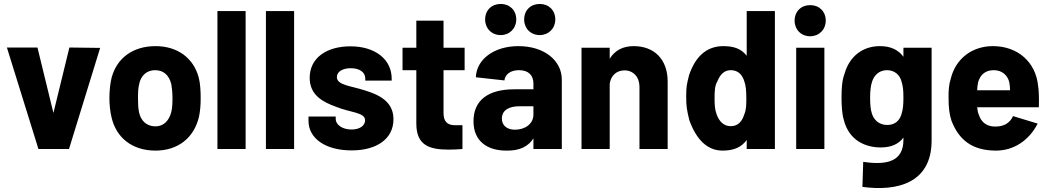

<svg xmlns="http://www.w3.org/2000/svg" viewBox="-20 -756 5323 974"><path d="M175 0H330L488 -513L332 -515L251 -183L170 -515H15Z M769 8C883 8 964 -57 989 -162C996 -192 998 -226 998 -259C998 -294 996 -333 988 -363C962 -461 881 -522 769 -522C654 -522 572 -461 546 -361C539 -333 535 -295 535 -258C535 -225 539 -188 546 -160C570 -57 651 8 769 8ZM680 -258C680 -286 681 -311 686 -329C694 -372 724 -400 767 -400C810 -400 838 -374 849 -329C852 -311 855 -286 855 -258C855 -233 854 -208 849 -188C838 -144 810 -115 769 -115C724 -115 694 -143 685 -188C681 -207 680 -233 680 -258Z M1083 0H1226V-700H1083Z M1329 0H1472V-700H1329Z M1764 7C1889 7 1976 -50 1976 -151C1976 -240 1905 -275 1829 -298C1758 -321 1689 -324 1689 -365C1689 -393 1719 -410 1759 -410C1805 -410 1833 -389 1833 -358V-347H1967V-357C1967 -455 1883 -521 1758 -521C1636 -521 1551 -462 1551 -361C1551 -273 1619 -238 1683 -215C1754 -185 1832 -187 1832 -146C1832 -119 1806 -99 1763 -99C1716 -99 1683 -124 1683 -152V-165H1545V-143C1545 -55 1629 7 1764 7Z M2256 3C2278 3 2301 2 2326 0V-121H2284C2248 -122 2230 -141 2230 -183V-400H2337V-514H2230V-651H2092V-514H2022V-400H2092V-127C2093 -20 2156 3 2256 3Z M2686 -332V-303H2589C2457 -303 2382 -248 2382 -141C2382 -35 2458 9 2551 8C2616 9 2660 -13 2686 -54V0H2830V-352C2830 -450 2740 -522 2610 -522C2486 -522 2397 -455 2394 -364L2539 -348C2542 -379 2570 -400 2613 -400C2661 -400 2686 -374 2686 -332ZM2441 -657C2441 -612 2474 -578 2520 -578C2565 -578 2599 -612 2599 -657C2599 -704 2566 -736 2520 -736C2474 -736 2441 -704 2441 -657ZM2526 -154C2526 -196 2560 -217 2616 -217H2686V-175C2686 -127 2643 -98 2592 -98C2554 -98 2526 -118 2526 -154ZM2639 -657C2639 -612 2672 -578 2718 -578C2763 -578 2797 -612 2797 -657C2797 -704 2764 -736 2718 -736C2672 -736 2639 -704 2639 -657Z M2930 0H3073V-331C3079 -373 3108 -399 3148 -399C3193 -399 3224 -365 3224 -316V0H3367V-342C3367 -456 3298 -522 3195 -522C3142 -522 3100 -502 3073 -458V-514H2930Z M3911 0V-700H3768V-473C3742 -507 3706 -522 3649 -522C3563 -522 3507 -467 3476 -376C3464 -328 3461 -318 3461 -267C3461 -215 3464 -200 3477 -146C3512 -50 3566 8 3646 8C3704 8 3742 -10 3768 -46V0ZM3605 -258C3605 -294 3606 -322 3619 -343C3633 -378 3654 -400 3687 -400C3724 -400 3745 -378 3756 -343C3764 -321 3766 -293 3766 -258C3766 -226 3766 -199 3756 -177C3745 -140 3724 -116 3687 -116C3651 -116 3628 -140 3615 -177C3606 -201 3605 -226 3605 -258Z M4019 0H4162V-514H4019ZM4011 -651C4011 -606 4044 -572 4090 -572C4135 -572 4169 -606 4169 -651C4169 -698 4136 -730 4090 -730C4044 -730 4011 -698 4011 -651Z M4448 -8C4504 -8 4540 -27 4563 -58V-47C4563 60 4485 84 4359 65L4355 192C4530 216 4706 174 4706 -43V-514H4563V-468C4538 -502 4500 -522 4444 -522C4353 -522 4288 -467 4264 -381C4251 -348 4249 -302 4249 -260C4249 -224 4251 -179 4261 -146C4288 -42 4372 -8 4448 -8ZM4394 -259C4394 -294 4397 -321 4404 -342C4415 -375 4440 -400 4480 -400C4519 -400 4546 -375 4554 -340C4560 -321 4563 -301 4563 -260C4563 -221 4560 -200 4554 -180C4546 -148 4523 -122 4481 -122C4440 -122 4413 -147 4403 -180C4397 -198 4394 -225 4394 -259Z M5033 8C5122 8 5200 -43 5244 -129L5119 -167C5103 -132 5074 -115 5033 -114C4986 -112 4957 -137 4946 -173C4941 -183 4939 -196 4937 -212H5250C5251 -251 5251 -291 5246 -322C5234 -440 5144 -522 5017 -522C4910 -522 4827 -457 4803 -356C4794 -330 4791 -294 4792 -258C4792 -211 4796 -175 4807 -143C4844 -48 4910 8 5033 8ZM4937 -298C4938 -314 4939 -327 4942 -339C4952 -375 4977 -400 5021 -400C5063 -400 5091 -375 5100 -339C5102 -327 5104 -313 5104 -298Z"/></svg>

Font: Vanilla Cream Black
Style: Regular
Weight: 900
Designer: Jeremy Tribby, Jinavaṁso
Foundry: Tribby Type
Version: Version 1.422;Glyphs 3.1.2 (3151)